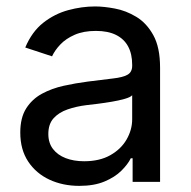

<svg xmlns="http://www.w3.org/2000/svg" viewBox="-20 -573 602 605"><path d="M230 12.7Q178.2 12.7 136 -6.8Q93.8 -26.4 68.8 -64Q43.9 -101.6 43.9 -155.3Q43.9 -202.1 62.5 -231.4Q81.1 -260.7 112.1 -277.6Q143.1 -294.4 180.7 -302.7Q218.3 -311 256.3 -315.9Q305.2 -322.3 335.9 -325.7Q366.7 -329.1 381.6 -337.4Q396.5 -345.7 396.5 -365.7V-368.7Q396.5 -402.8 383.8 -426.5Q371.1 -450.2 345.7 -462.9Q320.3 -475.6 282.2 -475.6Q243.2 -475.6 215.3 -463.4Q187.5 -451.2 170.2 -432.9Q152.8 -414.6 144 -395.5L59.6 -423.3Q80.6 -473.1 116.2 -501.2Q151.9 -529.3 194.8 -541Q237.8 -552.7 279.8 -552.7Q307.1 -552.7 342 -546.1Q377 -539.6 409.4 -520Q441.9 -500.5 463.1 -462.2Q484.4 -423.8 484.4 -359.9V0H397.9V-74.2H392.1Q382.8 -55.2 362.3 -34.9Q341.8 -14.6 309.1 -1Q276.4 12.7 230 12.7ZM245.1 -64.9Q293.9 -64.9 327.6 -84Q361.3 -103 378.9 -133.5Q396.5 -164.1 396.5 -197.3V-272.9Q391.1 -266.6 373 -261.5Q355 -256.3 331.8 -252.4Q308.6 -248.5 286.9 -245.8Q265.1 -243.2 252.4 -241.7Q220.7 -237.8 193.1 -228.3Q165.5 -218.8 148.9 -200.4Q132.3 -182.1 132.3 -150.9Q132.3 -122.6 147 -103.5Q161.6 -84.5 187 -74.7Q212.4 -64.9 245.1 -64.9Z"/></svg>

Font: Adwaita Sans
Style: Regular
Weight: 400
Designer: Rasmus Andersson
Foundry: rsms
Version: Version 4.001;git-9221beed3